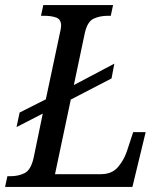

<svg xmlns="http://www.w3.org/2000/svg" viewBox="-39 -734 639 754"><path d="M-19 0 -10 -42H2Q33 -42 57.5 -54Q82 -66 93 -114L129 -288L26 -235L38 -292L141 -344L196 -603Q198 -611 199.5 -619.5Q201 -628 201 -633Q201 -658 182 -665Q163 -672 134 -672H122L131 -714H405L396 -672H384Q353 -672 328.5 -660.5Q304 -649 294 -604L251 -400L410 -484L399 -426L239 -343L177 -50H357Q400 -50 423.5 -77Q447 -104 459 -139L484 -215H533L481 0Z"/></svg>

Font: Noto Serif SemiCondensed
Style: Italic
Weight: 400
Width: 4
Italic angle: -12°
Designer: Monotype Design Team
Foundry: Monotype Imaging Inc.
Version: Version 2.013